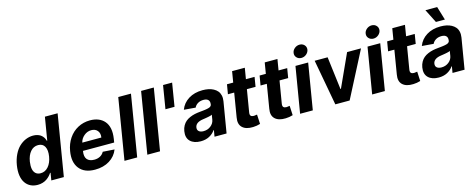

<svg xmlns="http://www.w3.org/2000/svg" viewBox="-34 -1487 5470 2208"><g transform="rotate(-15 2700.5 -383.0)"><path d="M215.6 8.9Q168.3 8.9 131.2 -9.4Q94.1 -27.7 69.8 -63.2Q45.5 -98.7 37.5 -151.1Q29.5 -203.5 40.5 -272Q51.8 -340.2 78.3 -394.5Q104.8 -448.9 141 -483Q177.2 -517 219.6 -534.8Q262.1 -552.6 307.9 -552.6Q334.2 -552.6 356 -546.3Q377.8 -540.1 392.6 -530.5Q407.3 -521 418.5 -507.6Q429.7 -494.3 436.1 -481.4Q442.5 -468.4 446.4 -453.8H451L496.4 -727.3H647.7L527 0H377.8L392.4 -87.4H386Q374.3 -68.9 359.2 -52.9Q344.1 -36.9 323.3 -22.4Q302.6 -7.8 274.7 0.5Q246.8 8.9 215.6 8.9ZM282 -111.5Q335.9 -111.5 374.1 -155.2Q412.3 -198.9 424.4 -272.7Q436.4 -346.6 413 -389.4Q389.6 -432.2 334.9 -432.2Q280.2 -432.2 243.6 -388.8Q207 -345.5 195.3 -272.7Q188.2 -224.4 194.2 -188.6Q200.3 -152.7 222.8 -132.1Q245.4 -111.5 282 -111.5Z M897.7 10.7Q772 10.7 712 -64.8Q652 -140.3 674 -270.2Q687.9 -353.7 731 -417.8Q774.1 -481.9 840.2 -517.2Q906.2 -552.6 985.4 -552.6Q1040.1 -552.6 1083.5 -535.3Q1126.8 -518.1 1156.2 -483.5Q1185.7 -448.9 1196.2 -397Q1206.7 -345.2 1195.7 -275.6L1188.9 -234H817.5L816.8 -230.1Q806.5 -166.5 833.3 -134.4Q860.1 -102.3 919 -102.3Q957.4 -102.3 987.6 -118.4Q1017.8 -134.6 1034.4 -165.5L1172.6 -156.2Q1143.1 -79.2 1070.7 -34.3Q998.2 10.7 897.7 10.7ZM834.5 -327.8H1061.4Q1069.6 -376.8 1044.2 -408.2Q1018.8 -439.6 970.2 -439.6Q922.2 -439.6 883.3 -406.6Q844.5 -373.6 834.5 -327.8Z M1521 -727.3 1400.2 0H1248.9L1369.7 -727.3Z M1793 -727.3 1672.2 0H1521L1641.7 -727.3Z M2011 -727.3 1965.6 -451H1857.6L1903.1 -727.3Z M2155.9 10.3Q2075.3 10.3 2032.1 -32Q1989 -74.2 2001.8 -152.3Q2007.8 -187.9 2023.6 -215.6Q2039.4 -243.3 2060.9 -261.2Q2082.4 -279.1 2111.5 -291.7Q2140.6 -304.3 2170.1 -310.7Q2199.6 -317.1 2234.7 -320.3Q2256.4 -322.4 2268.3 -323.7Q2280.2 -324.9 2296 -327.1Q2311.8 -329.2 2319.8 -331Q2327.8 -332.7 2338.1 -335.4Q2348.4 -338.1 2353.5 -341.1Q2358.7 -344.1 2364 -348.4Q2369.3 -352.6 2371.8 -357.8Q2374.3 -362.9 2375.4 -369.3V-371.4Q2380.7 -405.2 2363.1 -423.7Q2345.5 -442.1 2307.2 -442.1Q2268.1 -442.1 2239.5 -424.9Q2210.9 -407.7 2198.2 -379.3L2060.4 -390.6Q2088.4 -465.9 2158.2 -509.2Q2228 -552.6 2325.3 -552.6Q2362.2 -552.6 2394.5 -546Q2426.8 -539.4 2454 -524.9Q2481.2 -510.3 2499.3 -489.2Q2517.4 -468 2524.7 -437Q2532 -405.9 2525.9 -367.9L2464.5 0H2321L2333.8 -75.6H2329.5Q2302.2 -35.9 2258.2 -12.8Q2214.1 10.3 2155.9 10.3ZM2216.6 -94.1Q2266 -94.1 2302.7 -122.9Q2339.5 -151.6 2346.9 -195L2356.2 -252.8Q2350.5 -249.3 2341.6 -246.3Q2332.7 -243.3 2318.2 -240.4Q2303.6 -237.6 2295.8 -236Q2288 -234.4 2269 -231.5Q2250 -228.7 2247.9 -228.3Q2156.2 -215.9 2147 -157.3Q2142.4 -127.1 2161.4 -110.6Q2180.4 -94.1 2216.6 -94.1Z M2943.9 -545.5 2925.1 -431.8H2822.1L2778.1 -167.6Q2773.1 -138.1 2784.4 -126.2Q2795.8 -114.3 2820.7 -114.3Q2831.7 -114.3 2859 -119.3L2864.7 -6.7Q2823.2 6.4 2779.8 7.5Q2694.6 10.7 2652.2 -29.5Q2609.7 -69.6 2623.9 -147.7L2670.8 -431.8H2596.2L2615.4 -545.5H2689.6L2711.3 -676.1H2862.6L2840.9 -545.5Z M3332.4 -545.5 3313.6 -431.8H3210.6L3166.5 -167.6Q3161.6 -138.1 3172.9 -126.2Q3184.3 -114.3 3209.2 -114.3Q3220.2 -114.3 3247.5 -119.3L3253.2 -6.7Q3211.6 6.4 3168.3 7.5Q3083.1 10.7 3040.7 -29.5Q2998.2 -69.6 3012.4 -147.7L3059.3 -431.8H2984.7L3003.9 -545.5H3078.1L3099.8 -676.1H3251.1L3229.4 -545.5Z M3339.8 0 3430.8 -545.5H3582L3491.1 0ZM3448.5 -693.2Q3452.1 -724.8 3478.7 -747.2Q3505.3 -769.5 3539.1 -769.5Q3572.8 -769.5 3594.3 -747.2Q3615.8 -724.8 3612.2 -693.2Q3608.3 -661.6 3581.9 -639Q3555.4 -616.5 3521.7 -616.5Q3487.9 -616.5 3466.3 -639.2Q3444.6 -661.9 3448.5 -693.2Z M4211.3 -545.5 3929.7 0H3759.2L3659.4 -545.5H3813.6L3861.9 -155.2H3867.5L4045.5 -545.5Z M4197.8 0 4288.7 -545.5H4440L4349.1 0ZM4306.5 -693.2Q4310 -724.8 4336.6 -747.2Q4363.3 -769.5 4397 -769.5Q4430.8 -769.5 4452.2 -747.2Q4473.7 -724.8 4470.2 -693.2Q4466.3 -661.6 4439.8 -639Q4413.4 -616.5 4379.6 -616.5Q4345.9 -616.5 4324.2 -639.2Q4302.6 -661.9 4306.5 -693.2Z M4850.9 -545.5 4832 -431.8H4729L4685 -167.6Q4680 -138.1 4691.4 -126.2Q4702.8 -114.3 4727.6 -114.3Q4738.6 -114.3 4766 -119.3L4771.7 -6.7Q4730.1 6.4 4686.8 7.5Q4601.6 10.7 4559.1 -29.5Q4516.7 -69.6 4530.9 -147.7L4577.8 -431.8H4503.2L4522.4 -545.5H4596.6L4618.3 -676.1H4769.5L4747.9 -545.5Z M4989.3 10.3Q4908.7 10.3 4865.6 -32Q4822.4 -74.2 4835.2 -152.3Q4841.3 -187.9 4857.1 -215.6Q4872.9 -243.3 4894.4 -261.2Q4915.8 -279.1 4945 -291.7Q4974.1 -304.3 5003.6 -310.7Q5033 -317.1 5068.2 -320.3Q5089.8 -322.4 5101.7 -323.7Q5113.6 -324.9 5129.4 -327.1Q5145.2 -329.2 5153.2 -331Q5161.2 -332.7 5171.5 -335.4Q5181.8 -338.1 5187 -341.1Q5192.1 -344.1 5197.4 -348.4Q5202.8 -352.6 5205.3 -357.8Q5207.7 -362.9 5208.8 -369.3V-371.4Q5214.1 -405.2 5196.6 -423.7Q5179 -442.1 5140.6 -442.1Q5101.6 -442.1 5073 -424.9Q5044.4 -407.7 5031.6 -379.3L4893.8 -390.6Q4921.9 -465.9 4991.7 -509.2Q5061.4 -552.6 5158.7 -552.6Q5195.7 -552.6 5228 -546Q5260.3 -539.4 5287.5 -524.9Q5314.6 -510.3 5332.7 -489.2Q5350.9 -468 5358.1 -437Q5365.4 -405.9 5359.4 -367.9L5297.9 0H5154.5L5167.3 -75.6H5163Q5135.7 -35.9 5091.6 -12.8Q5047.6 10.3 4989.3 10.3ZM5050.1 -94.1Q5099.4 -94.1 5136.2 -122.9Q5172.9 -151.6 5180.4 -195L5189.6 -252.8Q5183.9 -249.3 5175.1 -246.3Q5166.2 -243.3 5151.6 -240.4Q5137.1 -237.6 5129.3 -236Q5121.4 -234.4 5102.5 -231.5Q5083.5 -228.7 5081.3 -228.3Q4989.7 -215.9 4980.5 -157.3Q4975.9 -127.1 4994.9 -110.6Q5013.8 -94.1 5050.1 -94.1ZM5121.8 -615.8 5040.1 -777.3H5180L5228.7 -615.8Z"/></g></svg>

Font: Karasuma Gothic
Style: Bold Italic
Weight: 700
Italic angle: 9.39998°
Designer: Rasmus Andersson / Ryoko Nishizuka
Foundry: Genbu
Version: Version 1.00